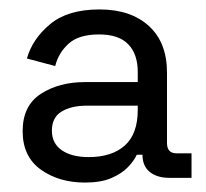

<svg xmlns="http://www.w3.org/2000/svg" viewBox="-20 -727 436 407"><path d="M28 -449Q28 -503 66.5 -528Q105 -553 160 -553H272V-575Q272 -612 252 -633Q232 -654 190 -654Q147 -654 125.5 -634.5Q104 -615 97 -587L37 -603Q49 -645 86.5 -676Q124 -707 191 -707Q257 -707 295.5 -672Q334 -637 334 -573V-424Q334 -402 354 -402H386V-350H339Q313 -350 297.5 -362.5Q282 -375 282 -399H270Q264 -386 251 -372.5Q238 -359 216 -349.5Q194 -340 160 -340Q105 -340 66.5 -367.5Q28 -395 28 -449ZM272 -494V-503H164Q131 -503 110.5 -490.5Q90 -478 90 -450Q90 -423 111 -408.5Q132 -394 168 -394Q217 -394 244.5 -418.5Q272 -443 272 -494Z"/></svg>

Font: Space Grotesk Frontify
Style: Regular
Weight: 400
Designer: Florian Karsten
Version: Version 2.000